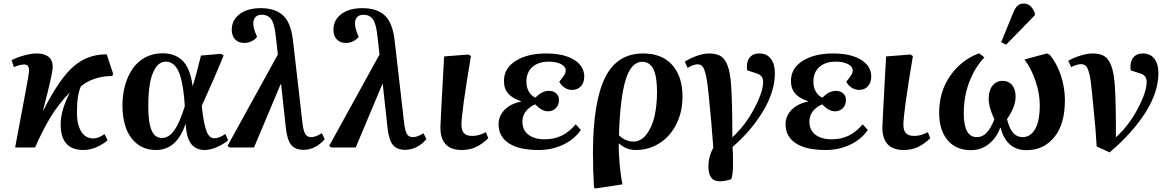

<svg xmlns="http://www.w3.org/2000/svg" viewBox="-20 -828 6571 1078"><path d="M449.2 14.2Q317.9 14.2 320.8 -133.8Q320.8 -208 373 -310.1Q306.2 -241.7 261.7 -167Q217.3 -92.3 176.8 0H64.9Q142.1 -405.3 143.1 -426.8Q143.6 -448.2 137 -457Q130.4 -465.8 116.2 -465.8Q91.3 -465.8 58.1 -451.2L44.9 -490.2Q77.1 -506.3 116 -517.1Q154.8 -527.8 187 -527.8Q230.5 -527.8 253.9 -507.8Q277.3 -487.8 275.9 -448.2Q274.4 -411.1 222.2 -210L224.1 -209Q312.5 -384.8 392.1 -454.3Q471.7 -523.9 579.1 -522.9L615.2 -414.1L609.9 -400.9Q561 -401.9 513.7 -386.5Q466.3 -371.1 434.1 -342.8Q412.1 -294.4 412.1 -203.1Q410.6 -133.8 434.3 -92.3Q458 -50.8 504.9 -50.8Q531.7 -50.8 566.9 -75.2L584 -40Q556.2 -16.6 520.3 -1.2Q484.4 14.2 449.2 14.2Z M855.5 14.2Q793.9 14.2 750.7 -19.8Q707.5 -53.7 687.5 -108.9Q667.5 -164.1 667.5 -234.9Q667.5 -294.4 681.6 -346.7Q695.8 -398.9 723.1 -439.9Q750.5 -481 794.2 -504.9Q837.9 -528.8 892.6 -528.8Q924.8 -528.8 950.4 -520.5Q976.1 -512.2 999.3 -492.7Q1022.5 -473.1 1038.3 -436Q1054.2 -398.9 1061.5 -345.2H1062.5Q1079.6 -399.4 1108.4 -516.1L1221.7 -525.9L1235.8 -517.1Q1181.2 -382.8 1112.8 -233.9L1116.7 -199.2Q1127.4 -118.2 1142.1 -85Q1156.7 -51.8 1184.6 -51.8Q1210.9 -51.8 1245.6 -76.2L1260.7 -40Q1235.8 -19 1198.7 -2.4Q1161.6 14.2 1129.4 14.2Q1080.1 14.2 1053.5 -19.8Q1026.9 -53.7 1022.5 -131.8H1021.5Q972.7 14.2 855.5 14.2ZM889.6 -53.2Q927.7 -53.2 958.3 -95.9Q988.8 -138.7 1017.6 -231.9L1014.6 -272.9Q1004.4 -384.3 979.5 -433.1Q954.6 -481.9 911.6 -481.9Q876 -481.9 853 -446.3Q830.1 -410.6 821.3 -356.9Q812.5 -303.2 812.5 -231.9Q812.5 -139.6 831.1 -96.4Q849.6 -53.2 889.6 -53.2Z M1684.1 13.2Q1637.7 13.2 1615 -14.4Q1592.3 -42 1585 -109.9L1558.1 -356.9L1555.2 -354L1406.2 0H1269L1257.3 -8.8L1540 -522L1529.3 -617.2Q1522 -690.9 1504.2 -718Q1486.3 -745.1 1449.2 -745.1Q1425.8 -745.1 1414.1 -731.7Q1402.3 -718.3 1402.3 -696.8Q1402.3 -672.9 1416 -638.2L1423.3 -621.1Q1413.1 -607.4 1394 -597.2Q1375 -586.9 1352.1 -586.9Q1318.8 -586.9 1300 -606.9Q1281.2 -627 1281.2 -661.1Q1281.2 -715.8 1325.7 -749Q1370.1 -782.2 1443.4 -782.2Q1524.4 -782.2 1568.8 -741.9Q1613.3 -701.7 1625 -600.1L1678.2 -137.2Q1683.6 -92.8 1694.1 -75.4Q1704.6 -58.1 1727.1 -58.1Q1752.9 -58.1 1787.1 -80.1L1803.2 -46.9Q1780.8 -19.5 1749.8 -3.2Q1718.8 13.2 1684.1 13.2Z M2254.9 13.2Q2208.5 13.2 2185.8 -14.4Q2163.1 -42 2155.8 -109.9L2128.9 -356.9L2126 -354L1977.1 0H1839.8L1828.1 -8.8L2110.8 -522L2100.1 -617.2Q2092.8 -690.9 2075 -718Q2057.1 -745.1 2020 -745.1Q1996.6 -745.1 1984.9 -731.7Q1973.1 -718.3 1973.1 -696.8Q1973.1 -672.9 1986.8 -638.2L1994.1 -621.1Q1983.9 -607.4 1964.8 -597.2Q1945.8 -586.9 1922.9 -586.9Q1889.6 -586.9 1870.8 -606.9Q1852.1 -627 1852.1 -661.1Q1852.1 -715.8 1896.5 -749Q1940.9 -782.2 2014.2 -782.2Q2095.2 -782.2 2139.6 -741.9Q2184.1 -701.7 2195.8 -600.1L2249 -137.2Q2254.4 -92.8 2264.9 -75.4Q2275.4 -58.1 2297.9 -58.1Q2323.7 -58.1 2357.9 -80.1L2374 -46.9Q2351.6 -19.5 2320.6 -3.2Q2289.6 13.2 2254.9 13.2Z M2572.8 14.2Q2452.6 14.2 2452.6 -112.8Q2452.6 -134.3 2473.6 -511.2L2610.8 -522L2624 -513.2Q2570.8 -195.8 2570.8 -127Q2570.8 -96.7 2584.5 -80.8Q2598.1 -64.9 2631.8 -64.9Q2669.4 -64.9 2708 -85.9L2721.7 -51.8Q2687 -18.6 2651.6 -2.2Q2616.2 14.2 2572.8 14.2Z M3003.4 14.2Q2894 14.2 2836.7 -23.7Q2779.3 -61.5 2779.3 -129.9Q2779.3 -177.2 2813 -211.4Q2846.7 -245.6 2905.3 -257.8V-259.8Q2856.4 -275.9 2832.8 -303.5Q2809.1 -331.1 2809.6 -374Q2809.6 -444.8 2875.5 -486.3Q2941.4 -527.8 3045.4 -527.8Q3146.5 -527.8 3203.9 -491.9Q3261.2 -456.1 3260.3 -396Q3259.3 -362.8 3241 -343Q3222.7 -323.2 3191.4 -323.2Q3168 -323.2 3148.7 -336.9Q3129.4 -350.6 3120.1 -369.1Q3142.6 -397 3149.4 -408.4Q3156.2 -419.9 3156.2 -433.1Q3156.2 -454.1 3129.9 -468Q3103.5 -481.9 3060.5 -481.9Q3003.4 -481.9 2969.5 -452.1Q2935.5 -422.4 2935.5 -369.1Q2935.5 -337.4 2949.2 -313.5Q2962.9 -289.6 2986.3 -279.8Q3022.9 -317.9 3061.5 -317.9Q3086.9 -317.9 3102.8 -303.7Q3118.7 -289.6 3118.2 -265.1Q3118.2 -237.8 3100.6 -220.5Q3083 -203.1 3057.1 -203.1Q3021 -203.1 2985.4 -242.2Q2954.1 -229.5 2933.6 -204.6Q2913.1 -179.7 2913.1 -145Q2913.1 -98.1 2946.5 -72Q2980 -45.9 3038.1 -45.9Q3090.8 -45.9 3132.6 -65.9Q3174.3 -85.9 3212.4 -129.9L3241.2 -98.1Q3205.1 -45.9 3142.3 -15.9Q3079.6 14.2 3003.4 14.2Z M3475.1 207 3324.7 230 3314.9 225.1Q3309.1 130.9 3309.1 25.9Q3310.5 -257.3 3377.4 -392.6Q3444.3 -527.8 3590.8 -527.8Q3696.8 -527.8 3754.4 -463.1Q3812 -398.4 3812 -286.1Q3812 -200.7 3778.1 -132.1Q3744.1 -63.5 3683.8 -24.7Q3623.5 14.2 3548.8 14.2Q3495.6 14.2 3455.1 -22.9H3454.1Q3453.1 28.8 3459.2 95.2Q3465.3 161.6 3475.1 207ZM3536.1 -33.2Q3578.6 -33.2 3609.6 -73.2Q3640.6 -113.3 3654.8 -175Q3668.9 -236.8 3668.9 -311Q3668.9 -399.4 3648.4 -440.2Q3627.9 -481 3585.9 -481Q3523.9 -481 3492.9 -380.4Q3461.9 -279.8 3455.1 -68.8Q3490.7 -33.2 3536.1 -33.2Z M4019.5 189.9Q3957.5 189.9 3957.5 106Q3957.5 51.8 3984.9 1Q3976.1 -127 3957.5 -310.1Q3950.7 -376 3942.4 -409.7Q3934.1 -443.4 3924.1 -455.1Q3914.1 -466.8 3897 -466.8Q3872.1 -466.8 3840.8 -446.8L3824.7 -481.9Q3855.5 -501.5 3893.1 -514.6Q3930.7 -527.8 3960.9 -527.8Q4002 -527.8 4026.4 -512.9Q4050.8 -498 4065.7 -458.3Q4080.6 -418.5 4085 -347.2Q4091.8 -254.9 4091.8 -57.1Q4164.1 -123 4214.4 -218Q4264.6 -313 4264.6 -367.2Q4264.6 -388.7 4254.6 -400.1Q4244.6 -411.6 4218.8 -418.9L4174.8 -433.1Q4168.9 -476.6 4187 -502.2Q4205.1 -527.8 4243.7 -527.8Q4284.7 -527.8 4307.6 -498.5Q4330.6 -469.2 4330.6 -418Q4330.6 -313 4263.4 -202.4Q4196.3 -91.8 4092.8 -2.9Q4095.7 32.7 4095.7 86.9Q4095.7 151.9 4085.9 178.2Q4051.8 189.9 4019.5 189.9Z M4614.7 14.2Q4505.4 14.2 4448 -23.7Q4390.6 -61.5 4390.6 -129.9Q4390.6 -177.2 4424.3 -211.4Q4458 -245.6 4516.6 -257.8V-259.8Q4467.8 -275.9 4444.1 -303.5Q4420.4 -331.1 4420.9 -374Q4420.9 -444.8 4486.8 -486.3Q4552.7 -527.8 4656.7 -527.8Q4757.8 -527.8 4815.2 -491.9Q4872.6 -456.1 4871.6 -396Q4870.6 -362.8 4852.3 -343Q4834 -323.2 4802.7 -323.2Q4779.3 -323.2 4760 -336.9Q4740.7 -350.6 4731.4 -369.1Q4753.9 -397 4760.7 -408.4Q4767.6 -419.9 4767.6 -433.1Q4767.6 -454.1 4741.2 -468Q4714.8 -481.9 4671.9 -481.9Q4614.7 -481.9 4580.8 -452.1Q4546.9 -422.4 4546.9 -369.1Q4546.9 -337.4 4560.5 -313.5Q4574.2 -289.6 4597.7 -279.8Q4634.3 -317.9 4672.9 -317.9Q4698.2 -317.9 4714.1 -303.7Q4730 -289.6 4729.5 -265.1Q4729.5 -237.8 4711.9 -220.5Q4694.3 -203.1 4668.5 -203.1Q4632.3 -203.1 4596.7 -242.2Q4565.4 -229.5 4544.9 -204.6Q4524.4 -179.7 4524.4 -145Q4524.4 -98.1 4557.9 -72Q4591.3 -45.9 4649.4 -45.9Q4702.1 -45.9 4743.9 -65.9Q4785.6 -85.9 4823.7 -129.9L4852.5 -98.1Q4816.4 -45.9 4753.7 -15.9Q4690.9 14.2 4614.7 14.2Z M5054.2 14.2Q4934.1 14.2 4934.1 -112.8Q4934.1 -134.3 4955.1 -511.2L5092.3 -522L5105.5 -513.2Q5052.2 -195.8 5052.2 -127Q5052.2 -96.7 5065.9 -80.8Q5079.6 -64.9 5113.3 -64.9Q5150.9 -64.9 5189.5 -85.9L5203.1 -51.8Q5168.5 -18.6 5133.1 -2.2Q5097.7 14.2 5054.2 14.2Z M5790 -742.2 5628.9 -577.1 5601.1 -590.8 5668.9 -756.8Q5680.7 -784.7 5693.6 -796.4Q5706.5 -808.1 5727.1 -808.1Q5770.5 -808.1 5790 -753.9ZM5431.2 15.1Q5347.7 15.1 5300.3 -41Q5252.9 -97.2 5252.9 -193.8Q5252.9 -314.5 5315.9 -403.6Q5378.9 -492.7 5477.1 -528.8L5506.8 -505.9Q5452.6 -448.2 5421.9 -366.9Q5391.1 -285.6 5391.1 -191.9Q5391.1 -58.1 5463.9 -58.1Q5497.1 -58.1 5520.3 -83.5Q5543.5 -108.9 5563 -158.2Q5531.2 -225.6 5531.2 -272.9Q5531.2 -319.8 5552.2 -346.9Q5573.2 -374 5609.9 -374Q5642.6 -374 5662.4 -350.6Q5682.1 -327.1 5682.1 -286.1Q5682.1 -228 5633.8 -159.2Q5647.9 -104.5 5668.9 -81.3Q5689.9 -58.1 5722.2 -58.1Q5765.6 -58.1 5791.7 -103.3Q5817.9 -148.4 5817.9 -237.8Q5817.9 -303.2 5793.9 -373.5Q5770 -443.8 5731.9 -494.1L5857.9 -527.8L5872.1 -522Q5912.1 -476.1 5935.5 -407Q5959 -337.9 5959 -265.1Q5959 -130.9 5899.4 -57.9Q5839.8 15.1 5744.1 15.1Q5631.3 15.1 5598.1 -109.9H5595.2Q5576.7 -56.2 5533.2 -20.5Q5489.7 15.1 5431.2 15.1Z M6210 27.8 6137.2 -5.9Q6135.7 -32.2 6134 -56.2Q6132.3 -80.1 6131.1 -96.9Q6129.9 -113.8 6127.2 -142.1Q6124.5 -170.4 6123 -185.5Q6121.6 -200.7 6117.4 -243.2Q6113.3 -285.6 6110.8 -310.1Q6105 -375.5 6096.9 -409.7Q6088.9 -443.8 6078.4 -455.8Q6067.9 -467.8 6050.3 -467.8Q6026.4 -467.8 5994.1 -451.2L5978 -486.8Q6008.8 -504.4 6046.9 -516.1Q6085 -527.8 6115.2 -527.8Q6155.8 -527.8 6180.2 -512.9Q6204.6 -498 6219.5 -458.3Q6234.4 -418.5 6239.3 -347.2Q6246.6 -227.1 6245.1 -57.1Q6317.9 -122.6 6367.9 -217.5Q6418 -312.5 6418 -367.2Q6418 -388.7 6408 -400.1Q6397.9 -411.6 6372.1 -418.9L6328.1 -433.1Q6322.8 -476.6 6340.8 -502.2Q6358.9 -527.8 6397 -527.8Q6438.5 -527.8 6461.2 -498.5Q6483.9 -469.2 6483.9 -418Q6483.9 -310.5 6411.1 -196Q6338.4 -81.5 6210 27.8Z"/></svg>

Font: Literata SemiBold
Style: Italic
Weight: 650
Italic angle: -2.39999°
Designer: Latin by Veronika Burian and Jose Scaglione. Greek by Irene Vlachou. Cyrillic by Vera Evstafieva
Foundry: TypeTogether
Version: Version 3.021